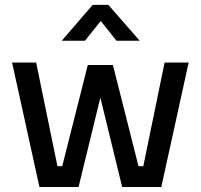

<svg xmlns="http://www.w3.org/2000/svg" viewBox="-20 -751 806 771"><path d="M138.4 0 28.5 -500H125.1L210.7 -83.5H229.8L332.6 -490H433.4L536.2 -83.5H555.4L641 -500H737.6L627.7 0H470.6L383 -358.9L295.5 0ZM227.9 -587.4 352.1 -731.4H415.2L541 -587.4H447.8L384.6 -666.7L321.1 -587.4Z"/></svg>

Font: TitilliumWeb ExtraLight
Style: Regular
Weight: 400
Designer: Mohamed Gaber, Accademia di Belle Arti di Urbino and others
Foundry: Kief Type Foundry, Accademia di Belle Arti di Urbino and others
Version: Version 3.000; ttfautohint (v1.8.2)